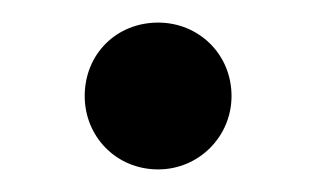

<svg xmlns="http://www.w3.org/2000/svg" viewBox="-20 -143 279 170"><path d="M120 7C156 7 185 -22 185 -58C185 -95 156 -123 120 -123C83 -123 55 -95 55 -58C55 -22 83 7 120 7Z"/></svg>

Font: Bounded Light
Style: Regular
Weight: 300
Designer: Vlad Churkin
Version: Version 3.0